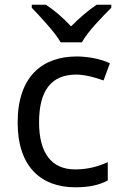

<svg xmlns="http://www.w3.org/2000/svg" viewBox="-20 -786 520 816"><path d="M238 -606H328C352 -651 415 -715 453 -753V-766H391C356 -743 318 -710 282 -674C249 -710 210 -743 175 -766H115V-753C151 -715 212 -651 238 -606ZM300 10C361 10 402 0 438 -19V-97C401 -80 357 -66 299 -66C198 -66 146 -137 146 -266C146 -400 197 -469 304 -469C341 -469 388 -456 420 -444L447 -517C415 -533 360 -546 306 -546C162 -546 55 -463 55 -265C55 -75 157 10 300 10Z"/></svg>

Font: Noto Sans Newa
Style: Regular
Weight: 400
Designer: Monotype Design Team
Foundry: Monotype Imaging Inc.
Version: Version 2.007